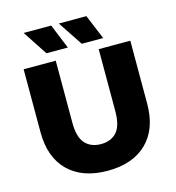

<svg xmlns="http://www.w3.org/2000/svg" viewBox="-131 -1019 1047 1144"><g transform="rotate(-15 393.0 -447.5)"><path d="M393 14Q238 14 151 -71Q64 -156 64 -312V-700H262V-318Q262 -228 297.5 -189Q333 -150 395 -150Q457 -150 492 -189Q527 -228 527 -318V-700H722V-312Q722 -156 635 -71Q548 14 393 14ZM438 -757 337 -909H507L570 -757ZM220 -757 120 -909H290L352 -757Z"/></g></svg>

Font: MOST Montserrat ExtraBold
Style: Regular
Weight: 800
Designer: Julieta Ulanovsky
Foundry: Julieta Ulanovsky
Version: Version 8.000;March 11, 2024;FontCreator 15.0.0.2926 64-bit